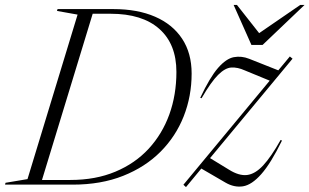

<svg xmlns="http://www.w3.org/2000/svg" viewBox="-62 -752 1260 782"><path d="M254 -692.5 170 -707.5 172.5 -715H400Q498 -715 569.5 -684Q641 -653 679.8 -594.2Q718.5 -535.5 718.5 -452.5Q718.5 -360 686.2 -278.2Q654 -196.5 591.8 -134Q529.5 -71.5 439.5 -35.8Q349.5 0 234 0H-41.5L-39.5 -7.5L50 -22.5ZM224.5 -19Q327.5 -19 408 -52.8Q488.5 -86.5 543.8 -146.5Q599 -206.5 627.8 -286.2Q656.5 -366 656.5 -459Q656.5 -572.5 587 -634.2Q517.5 -696 388.5 -696H315.5L109 -19ZM685 0.5 1036.5 -423.5 934.5 -465.5Q905.5 -478.5 880.2 -477Q855 -475.5 826.5 -447.2Q798 -419 759 -352L753.5 -353.5Q793 -437.5 826.2 -475.5Q859.5 -513.5 890.5 -519.2Q921.5 -525 953 -512.5L1071.5 -465.5L1118.5 -522L1129.5 -513L793.5 -108L870.5 -61Q911 -35.5 944 -39.2Q977 -43 1009.8 -78.2Q1042.5 -113.5 1081 -182L1086.5 -179.5Q1041 -86.5 1002.2 -42.8Q963.5 1 927.8 6.8Q892 12.5 856 -8.5L758 -65.5L695.5 10ZM1178.5 -732 1007.5 -569H962L889.5 -732H903L993.5 -617L1161 -732Z"/></svg>

Font: Newsreader Display Light
Style: Italic
Weight: 300
Italic angle: -17°
Designer: Hugues Gentile
Foundry: Production Type
Version: Version 1.001